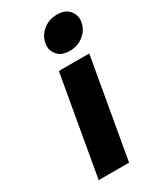

<svg xmlns="http://www.w3.org/2000/svg" viewBox="-202 -869 781 936"><g transform="rotate(-30 188.0 -400.5)"><path d="M257 -616Q212 -616 190.5 -639.5Q169 -663 169 -691Q169 -699 171 -708Q178 -748 211 -774.5Q244 -801 289 -801Q333 -801 354.5 -777.5Q376 -754 376 -725Q376 -717 374 -708Q367 -669 334 -642.5Q301 -616 257 -616ZM331 -558 233 0H62L160 -558Z"/></g></svg>

Font: Fz Poppins
Style: Bold Italic
Weight: 700
Italic angle: -10°
Designer: Ninad Kale (Devanagari), Jonny Pinhorn (Latin)
Foundry: Indian Type Foundry
Version: Vit hóa bi Vntype.Com & FontZin.Com